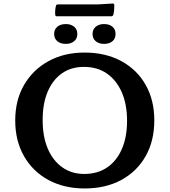

<svg xmlns="http://www.w3.org/2000/svg" viewBox="-20 -1054 959 1085"><path d="M458 11Q342 11 253.5 -37Q165 -85 115.5 -172Q66 -259 66 -373Q66 -488 116 -574Q166 -660 254 -708.5Q342 -757 458 -757Q576 -757 665 -709Q754 -661 803 -574.5Q852 -488 852 -374Q852 -258 803 -171.5Q754 -85 665.5 -37Q577 11 458 11ZM456 -71Q531 -71 585 -107.5Q639 -144 668.5 -211.5Q698 -279 698 -371Q698 -465 668 -533Q638 -601 584 -638.5Q530 -676 454 -676Q382 -676 330 -639.5Q278 -603 249.5 -536Q221 -469 221 -375Q221 -282 250 -214Q279 -146 332 -108.5Q385 -71 456 -71ZM352 -806Q322 -806 304 -821Q286 -836 286 -862Q286 -888 304 -903Q322 -918 352 -918Q381 -918 399 -903Q417 -888 417 -862Q417 -836 399 -821Q381 -806 352 -806ZM568 -806Q539 -806 521 -821Q503 -836 503 -862Q503 -888 521 -903Q539 -918 568 -918Q598 -918 615.5 -903Q633 -888 633 -862Q633 -836 615.5 -821Q598 -806 568 -806ZM296 -1020Q297 -1029 307 -1029H531L616 -1034Q625 -1035 626 -1025Q626 -1012 625 -998.5Q624 -985 621 -972Q618 -962 609 -962H301Q292 -962 292 -972Q291 -984 292 -996Q293 -1008 296 -1020Z"/></svg>

Font: Hahmlet SemiBold
Style: Regular
Weight: 600
Version: Version 1.002